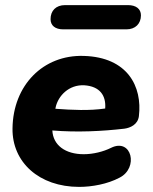

<svg xmlns="http://www.w3.org/2000/svg" viewBox="-20 -721 598 752"><path d="M290 11C340 11 401 0 448 -25C524 -63 496 -182 415 -142C385 -127 345 -117 308 -117C236 -117 188 -152 185 -210C282 -202 381 -207 467 -217C490 -220 520 -233 524 -266C538 -382 480 -497 308 -502C149 -507 31 -387 29 -218C27 -86 133 11 290 11ZM228 -606H475C510 -606 532 -628 532 -661C532 -686 513 -701 481 -701H235C199 -701 178 -679 178 -646C178 -621 196 -606 228 -606ZM197 -295 198 -301C208 -346 250 -390 310 -387C371 -383 396 -347 392 -296C330 -287 263 -290 197 -295Z"/></svg>

Font: SN Pro Heavy
Style: Italic
Weight: 800
Italic angle: -9°
Designer: Tobias Whetton
Foundry: Supernotes
Version: Version 1.001;Glyphs 3.2 (3249)